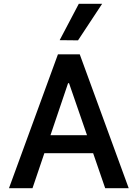

<svg xmlns="http://www.w3.org/2000/svg" viewBox="-20 -984 717 1004"><path d="M467 -183H212L150 0H27L283 -700H397L653 0H530ZM435 -277 341 -549H336L244 -277ZM292 -774 392 -964H514L388 -773Z"/></svg>

Font: Be Vietnam SemiBold
Style: Regular
Weight: 600
Designer: Gabriel Lam
Foundry: TypeRant
Version: Version 4.000